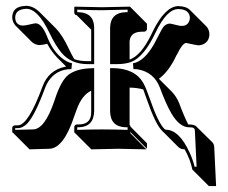

<svg xmlns="http://www.w3.org/2000/svg" viewBox="-20 -454 782 659"><path d="M426.3 2Q426.3 2 482.4 58.6Q481.4 58.6 385.7 56.6L293.5 58.6L236.8 2L234.9 0V-19Q236.8 -25.9 243.2 -26.9H250Q288.1 -26.9 292.5 -59.6Q293 -65.9 293 -71.8V-142.6Q261.2 -127.9 243.2 -78.1Q240.2 -69.3 235.4 -56.6Q198.7 55.2 149.4 56.6L81.5 58.6L24.9 2L22 0V-16.1Q22.9 -23.4 33.2 -23.9H42Q77.1 -24.9 126 -157.2Q146.5 -213.4 204.6 -225.1Q206.1 -225.6 207 -225.6L176.3 -256.3Q156.2 -277.3 142.1 -303.7Q125 -299.3 114.7 -299.3Q100.1 -300.3 89.8 -309.6L33.2 -366.2Q22.5 -378.4 22 -394Q22 -431.2 64.9 -433.6Q68.4 -433.6 70.8 -434.1Q94.7 -433.1 115.7 -412.6L172.4 -356Q194.3 -333 215.3 -288.6Q225.6 -266.6 234.9 -251Q253.4 -244.1 280.8 -244.1H293V-352.1L243.2 -401.9Q239.3 -402.3 237.3 -404.3Q235.4 -407.2 234.9 -410.2V-429.2L236.8 -431.2Q237.8 -431.2 329.1 -429.2L425.8 -431.2L428.2 -429.2L484.4 -372.6V-353.5Q482.9 -346.7 475.6 -345.2H467.8Q430.2 -345.2 425.3 -316.4Q424.3 -310.1 424.8 -303.2V-249.5Q463.9 -263.2 498.5 -334Q501.5 -339.8 503.9 -345.2Q546.4 -432.1 591.8 -433.1Q618.7 -432.6 631.8 -419.9L688.5 -363.3Q698.2 -352.5 698.7 -337.4Q698.7 -311 675.8 -301.3Q668.5 -298.8 661.6 -298.3Q654.3 -298.8 618.7 -306.6Q606 -305.2 588.9 -269.5Q586.4 -265.1 585.4 -263.7Q560.1 -209 525.4 -183.6L569.8 -139.2Q585.9 -122.1 594.7 -100.6Q611.3 -55.7 626 -26.9Q627.9 -26.9 628.9 -26.9Q647 -26.4 653.3 -20.5L710 35.6Q714.8 41.5 715.3 50.8L721.7 184.6H696.8L640.1 127.9Q633.8 94.7 613.8 58.6Q608.9 57.6 605.5 57.6Q598.6 56.6 591.8 50.3L535.2 -6.3Q513.2 -28.8 483.9 -112.8Q476.1 -135.7 471.7 -147Q451.7 -152.8 424.8 -153.3V-25.4L425.8 -24.4Q427.7 -21.5 428.2 -19L484.4 37.6V56.6L428.2 0ZM293 -219.7 303.2 -220.2V-71.8Q301.3 -18.1 250 -17.1H245.1V-8.3Q299.3 -9.8 329.1 -9.8Q363.8 -9.8 418 -8.3V-17.1H411.1Q358.9 -19 357.9 -71.8V-220.2H368.2Q443.4 -219.2 472.2 -168.5Q481.9 -150.9 493.7 -116.2Q522 -34.7 543.5 -12.2Q546.9 -9.3 548.8 -8.8Q595.2 -8.8 631.3 70.8Q642.6 95.7 647.9 118.2H654.8L648.9 -5.4Q648.4 -15.6 638.7 -16.6Q634.8 -17.1 628.9 -17.1Q596.2 -17.1 567.9 -65.4Q548.8 -98.6 528.8 -153.3Q508.3 -206.1 453.6 -215.8Q445.3 -217.3 438 -216.8L436.5 -236.8Q474.1 -242.7 508.3 -301.8Q514.6 -313 520 -324.2Q537.6 -359.4 543.5 -364.7Q552.7 -372.6 562 -373Q567.4 -373 581.1 -369.1Q597.2 -364.7 605 -365.2Q625.5 -365.2 630.9 -386.2Q631.8 -390.6 631.8 -394Q629.4 -422.4 591.8 -422.9Q552.7 -422.9 514.2 -342.8Q513.2 -341.3 513.2 -340.8Q474.1 -258.3 429.7 -241.2Q409.7 -233.9 381.8 -233.9H357.9V-359.9Q359.9 -410.6 411.1 -412.1H418V-420.9Q362.8 -419.4 329.1 -418.9Q297.4 -418.9 245.1 -420.9V-412.1H250Q302.2 -410.2 303.2 -359.9V-233.9H280.8Q224.1 -233.9 191.4 -272.5Q170.9 -296.9 149.9 -340.8Q110.4 -423.3 70.8 -423.8Q32.7 -422.4 32.2 -394Q32.2 -373 50.3 -367.2Q54.7 -366.2 58.1 -366.2Q66.4 -366.2 82.5 -370.1Q96.2 -373.5 102.1 -374Q123 -374 141.1 -330.1Q141.6 -328.6 143.1 -324.7Q167.5 -265.6 210.4 -242.7Q219.7 -238.3 227.1 -236.8L225.1 -216.8Q173.3 -216.8 145.5 -174.3Q139.2 -164.1 135.3 -153.8Q99.1 -55.2 71.8 -28.3Q56.2 -14.2 42 -14.2H33.2H32.2V-8.3L92.8 -9.8Q133.3 -9.8 166.5 -107.4Q168 -112.3 169.4 -116.2Q189.9 -177.7 215.3 -197.8Q243.7 -218.3 293 -219.7Z"/></svg>

Font: Linux Biolinum Shadow O
Style: Regular
Weight: 400
Designer: Philipp H. Poll
Foundry: Philipp H. Poll
Version: Version 1.0.4